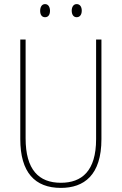

<svg xmlns="http://www.w3.org/2000/svg" viewBox="-20 -907 594 937"><path d="M176 -854C176 -837 183 -823 200 -823C216 -823 224 -836 224 -854C224 -872 216 -887 200 -887C183 -887 176 -871 176 -854ZM330 -855C330 -837 338 -823 354 -823C371 -823 379 -837 379 -855C379 -873 371 -887 354 -887C338 -887 330 -872 330 -855ZM475 -228V-714H449V-228C449 -72 379 -15 277 -15C169 -15 105 -79 105 -232V-714H79V-228C79 -66 150 10 277 10C390 10 475 -52 475 -228Z"/></svg>

Font: Noto Sans Arabic UI Cn Th
Style: Regular
Weight: 100
Width: 3
Designer: Monotype Design Team, Nadine Chahine and Nizar Qandah
Foundry: Monotype Imaging Inc.
Version: Version 2.010